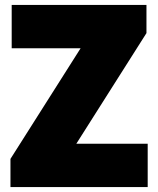

<svg xmlns="http://www.w3.org/2000/svg" viewBox="-20 -760 642 780"><path d="M290 -176H580V0H22.5V-114.5L307.5 -564H27.5V-740H575V-625.5Z"/></svg>

Font: Encode Sans SemiCondensed Black
Style: Regular
Weight: 900
Width: 4
Designer: Multiple Designers
Foundry: Impallari Type
Version: Version 2.000